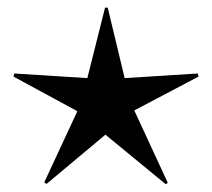

<svg xmlns="http://www.w3.org/2000/svg" viewBox="-20 -478 551 499"><path d="M411 1 254 -128 101 0 95 -4 181 -189 15 -279 17 -287 207 -275 253 -458H260L304 -275L494 -287L496 -279L329 -191L416 -3Z"/></svg>

Font: Noto Sans Arabic Light
Style: Regular
Weight: 300
Designer: Monotype Design Team, Nadine Chahine, Nizar Qandah and Khaled Hosny
Foundry: Monotype Imaging Inc.
Version: Version 2.012; ttfautohint (v1.8.4.7-5d5b)